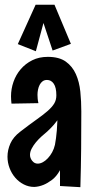

<svg xmlns="http://www.w3.org/2000/svg" viewBox="-20 -776 387 800"><path d="M318.8 -311Q318.8 -233.9 318.1 -156.7Q317.4 -79.6 314.9 3.9L230 -1V-66.9Q215.3 -40.5 196.8 -26.6Q178.2 -12.7 161.6 -5.9Q142.1 2 123 2.9Q99.6 2.9 79.1 -7.6Q58.6 -18.1 43.5 -35.6Q28.3 -53.2 19.8 -75.9Q11.2 -98.6 11.2 -123Q11.2 -150.9 23.2 -178Q35.2 -205.1 64 -227.1Q102.5 -256.8 130.9 -276.9Q159.2 -296.9 178 -313.2Q196.8 -329.6 205.8 -344.5Q214.8 -359.4 214.8 -378.9Q214.8 -411.1 204.1 -427Q193.4 -442.9 175.8 -442.9Q165 -442.9 157.5 -437.3Q149.9 -431.6 145.3 -422.6Q140.6 -413.6 138.4 -402.6Q136.2 -391.6 136.2 -380.9Q136.2 -373.5 137 -364.7Q137.7 -356 140.1 -346.2L27.8 -344.2Q26.9 -352.5 26.4 -360.1Q25.9 -367.7 25.9 -375Q25.9 -405.3 36.1 -434.8Q46.4 -464.4 66.2 -487.5Q85.9 -510.7 114.3 -524.9Q142.6 -539.1 179.2 -539.1Q226.6 -539.1 254.2 -519.3Q281.7 -499.5 296.1 -467.3Q310.5 -435.1 314.7 -394.3Q318.8 -353.5 318.8 -311ZM209 -172.9Q211.4 -185.1 213.4 -200.7Q215.3 -213.9 216.8 -232.7Q218.3 -251.5 219.2 -274.9Q211.4 -264.2 204.1 -255.9Q196.8 -247.6 190.4 -241.2Q183.1 -233.9 176.8 -228Q165.5 -218.8 152.8 -207.3Q140.1 -195.8 129.6 -183.1Q119.1 -170.4 112.1 -157Q105 -143.6 105 -130.9Q105 -117.2 114.3 -105.7Q123.5 -94.2 137.2 -94.2Q147.5 -94.2 158.4 -100.1Q169.4 -106 179.4 -116.7Q189.5 -127.4 197.3 -141.6Q205.1 -155.8 209 -172.9ZM275.4 -593.3 199.2 -565.4 161.1 -680.2 129.4 -562.5 54.2 -592.3 128.4 -756.3H207Z"/></svg>

Font: Mouse Memoirs
Style: Regular
Weight: 400
Version: Version 1.000